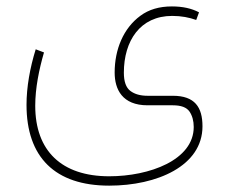

<svg xmlns="http://www.w3.org/2000/svg" viewBox="-20 -335 717 601"><path d="M321.8 246.1C471.2 246.1 613.8 184.6 613.8 60.5C613.8 0.5 589.8 -35.2 521 -35.2H441.9C419.9 -35.2 401.9 -40 388.2 -50.3C374.5 -60.5 367.7 -79.6 367.7 -107.4C367.7 -207 418.5 -285.2 519 -285.2C547.9 -285.2 572.3 -280.3 594.2 -272.5L603 -296.4C580.1 -308.6 551.8 -314.9 518.1 -314.9C478.5 -314.9 445.8 -305.2 419.4 -285.6C366.2 -246.6 338.9 -180.2 338.9 -107.9C338.9 -55.2 362.8 -5.4 441.9 -5.4H521C546.9 -5.4 564 1 573.2 14.2C582 27.3 586.4 43.5 586.4 62.5C586.4 166 447.8 216.8 321.8 216.8C172.9 216.8 90.3 137.2 90.3 -3.9C90.3 -59.1 102.1 -116.7 117.7 -170.9L91.8 -180.7C73.7 -122.6 63 -62 63 -6.8C63 156.7 151.9 246.1 321.8 246.1Z"/></svg>

Font: Vazirmatn Thin
Style: Regular
Weight: 100
Designer: Saber Rastikerdar
Foundry: Saber Rastikerdar
Version: Version 33.003